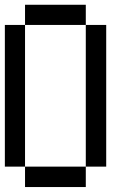

<svg xmlns="http://www.w3.org/2000/svg" viewBox="-20 -712 540 790"><path d="M0 -26.4V-609.4H83V-692.4H333V-609.4H417V-26.4H333V-609.4H83V-26.4H333V57.6H83V-26.4Z"/></svg>

Font: KH Dot Kodenmachou 12
Style: Regular
Weight: 400
Designer: Original version for X68000 by Keitarou Hiraki (http://hp.vector.co.jp/authors/VA000874/) / TrueType conversion by Homem
Version: Version 1.00.20150527